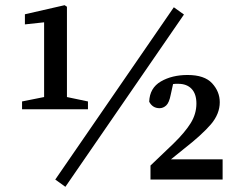

<svg xmlns="http://www.w3.org/2000/svg" viewBox="-20 -692 923 740"><path d="M65 -271V-301L150 -318V-606L76 -598V-637L229 -672L238 -666V-318L319 -301V-271ZM232 28 193 0 650 -664 689 -636ZM560 0V-54L649 -139Q693 -182 715 -217.5Q737 -253 737 -293Q737 -330 718.5 -349.5Q700 -369 667 -369Q662 -369 657 -369Q652 -369 647 -368L638 -327Q632 -296 620.5 -285.5Q609 -275 595 -275Q568 -275 555 -300Q557 -353 600 -378Q643 -403 703 -403Q768 -403 797.5 -371Q827 -339 827 -298Q827 -253 793 -213Q759 -173 686 -116L639 -78H838V0Z"/></svg>

Font: Source Serif 4 Semibold
Style: Regular
Weight: 600
Designer: Frank Grießhammer
Foundry: Adobe
Version: Version 4.005;hotconv 1.1.0;makeotfexe 2.6.0